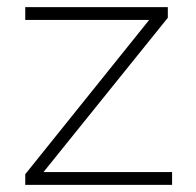

<svg xmlns="http://www.w3.org/2000/svg" viewBox="-20 -520 552 540"><path d="M51 0V-30L410 -477L411 -464H51V-500H452V-470L91 -22L90 -36H464V0Z"/></svg>

Font: Mulish ExtraLight
Style: Regular
Weight: 200
Designer: Vernon Adams
Foundry: Vernon Adams
Version: Version 3.603